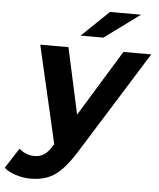

<svg xmlns="http://www.w3.org/2000/svg" viewBox="-152 -804 874 1058"><g transform="rotate(5 285.0 -274.5)"><path d="M56 202Q15 202 -25.5 189Q-66 176 -90 155L-18 43Q-1 58 20.5 67Q42 76 68 76Q98 76 120.5 61Q143 46 165 10L208 -58L222 -74L506 -538H660L302 36Q262 99 225.5 135.5Q189 172 148.5 187Q108 202 56 202ZM175 21 46 -538H202L300 -88ZM263 -607 413 -751H585L389 -607Z"/></g></svg>

Font: Montserrat Thin
Style: Bold Italic
Weight: 700
Italic angle: -11.3°
Version: Version 9.000